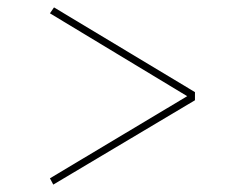

<svg xmlns="http://www.w3.org/2000/svg" viewBox="-20 -544 622 519"><path d="M124 -45 115 -62 486 -284 115 -508 126 -524 507 -295V-273Z"/></svg>

Font: Literata 72pt
Style: Regular
Weight: 400
Designer: Latin by Veronika Burian and Jose Scaglione. Greek by Irene Vlachou. Cyrillic by Vera Evstafieva.
Foundry: TypeTogether
Version: Version 3.002